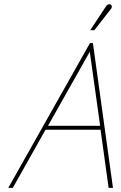

<svg xmlns="http://www.w3.org/2000/svg" viewBox="-20 -908 584 928"><path d="M514 -862Q518 -866 519.5 -870.5Q521 -875 520 -879.5Q519 -884 515 -886Q512 -888 507.5 -887.5Q503 -887 499 -884.5Q495 -882 492 -877L416 -762H436ZM526 0 429 -700H415L20 0H42L200 -281H466L505 0ZM212 -300 414 -658 464 -300Z"/></svg>

Font: Advent Pro Thin
Style: Italic
Weight: 250
Italic angle: -12°
Version: Version 3.000